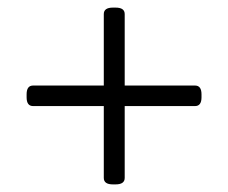

<svg xmlns="http://www.w3.org/2000/svg" viewBox="-20 -483 600 505"><path d="M277 2Q253 2 253 -15V-204H67Q50 -204 50 -227V-235Q50 -258 67 -258H253V-446Q253 -463 277 -463H284Q308 -463 308 -446V-258H493Q510 -258 510 -235V-227Q510 -204 493 -204H308V-15Q308 2 284 2Z"/></svg>

Font: Asap Light
Style: Regular
Weight: 300
Designer: Pablo Cosgaya
Foundry: Omnibus-Type
Version: Version 3.001